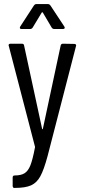

<svg xmlns="http://www.w3.org/2000/svg" viewBox="-20 -720 415 940"><path d="M42 190V149Q42 139 52 139Q83 139 100.5 128Q118 117 129 89Q140 61 151 3Q152 2 151.5 0.5Q151 -1 151 -3L23 -495L22 -498Q22 -506 32 -506H87Q97 -506 98 -497L186 -90Q187 -87 188 -87Q189 -87 190 -90L277 -497Q279 -506 288 -506L344 -505Q349 -505 351.5 -502Q354 -499 352 -494L213 44Q195 111 177.5 143Q160 175 132 187.5Q104 200 53 200H48Q46 200 44 197Q42 194 42 190ZM79 -590 146 -693Q151 -700 158 -700H215Q222 -700 227 -693L295 -590L297 -585Q297 -578 288 -578H245Q238 -578 233 -585L190 -658Q189 -660 187 -660Q185 -660 184 -658L140 -585Q135 -578 128 -578H85Q79 -578 77.5 -581.5Q76 -585 79 -590Z"/></svg>

Font: Barlow Condensed
Style: Regular
Weight: 400
Width: 3
Designer: Jeremy Tribby
Foundry: Tribby Type
Version: Version 1.500